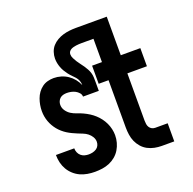

<svg xmlns="http://www.w3.org/2000/svg" viewBox="-130 -866 1010 1006"><g transform="rotate(-20 375.0 -363.5)"><path d="M233 8Q212 8 191.5 4.5Q171 1 152 -7.5Q133 -16 117 -30.5Q101 -45 90.5 -63Q80 -81 75 -101.5Q70 -122 70 -143V-145H172Q172 -133 176.5 -122Q181 -111 190 -103Q199 -95 210.5 -92Q222 -89 233 -89Q244 -89 255 -91.5Q266 -94 275.5 -100Q285 -106 290 -116Q295 -126 295 -137Q295 -152 287 -165Q279 -178 267.5 -187Q256 -196 242 -201.5Q228 -207 214.5 -212.5Q201 -218 187.5 -224.5Q174 -231 162 -238.5Q150 -246 138.5 -256Q127 -266 118 -277Q109 -288 101.5 -301Q94 -314 89 -328Q84 -342 81.5 -356.5Q79 -371 79 -386Q79 -403 82 -420Q85 -437 91 -453.5Q97 -470 107 -484Q117 -498 131 -508.5Q145 -519 162 -523.5Q179 -528 196 -528Q217 -528 237 -522Q257 -516 274 -504.5Q291 -493 304 -477Q317 -461 325 -442Q325 -455 320.5 -467Q316 -479 307.5 -488.5Q299 -498 290 -507Q281 -516 273 -526.5Q265 -537 258.5 -548Q252 -559 247.5 -571Q243 -583 240.5 -595.5Q238 -608 238 -621Q238 -639 244 -657Q250 -675 262 -688.5Q274 -702 290.5 -711.5Q307 -721 324.5 -726Q342 -731 360 -733Q378 -735 396 -735H516V-650H396Q389 -650 381 -649.5Q373 -649 365.5 -648Q358 -647 350.5 -645Q343 -643 336.5 -639.5Q330 -636 325.5 -629.5Q321 -623 321 -615Q321 -603 327 -591.5Q333 -580 339.5 -569.5Q346 -559 354 -549Q362 -539 369 -528.5Q376 -518 382 -507Q388 -496 391.5 -484Q395 -472 395.5 -459.5Q396 -447 396 -434V-384H308Q308 -396 299.5 -405.5Q291 -415 280.5 -420.5Q270 -426 258 -428.5Q246 -431 234 -431Q224 -431 214 -428.5Q204 -426 196.5 -419.5Q189 -413 185 -403.5Q181 -394 181 -384Q181 -366 191.5 -351Q202 -336 216.5 -327Q231 -318 248 -312.5Q265 -307 281 -299.5Q297 -292 312 -282.5Q327 -273 340 -261Q353 -249 363.5 -235Q374 -221 381.5 -205Q389 -189 393 -171.5Q397 -154 397 -137Q397 -116 391.5 -96Q386 -76 375.5 -58.5Q365 -41 349 -27.5Q333 -14 314 -6Q295 2 274.5 5Q254 8 233 8ZM608 0Q588 0 568 -4Q548 -8 530 -17.5Q512 -27 498.5 -42.5Q485 -58 477 -76Q469 -94 466 -114.5Q463 -135 463 -155V-419H408V-520H463V-735H568V-520H677V-419H568V-155Q568 -145 569.5 -135.5Q571 -126 576 -118Q581 -110 589.5 -105.5Q598 -101 608 -101H677V0Z"/></g></svg>

Font: Iosevka Aile
Style: Bold
Weight: 700
Designer: Belleve Invis
Foundry: Belleve Invis
Version: Version 28.0.1; ttfautohint (v1.8.4)